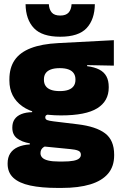

<svg xmlns="http://www.w3.org/2000/svg" viewBox="-20 -708 577 920"><path d="M272.5 -155Q147.5 -155 86.2 -199.2Q25 -243.5 25 -322V-328Q25 -383 50.2 -420Q75.5 -457 127.5 -477.2Q179.5 -497.5 259.5 -501.5L525.5 -515.5V-393.5L397.5 -396V-391Q433 -386.5 456 -374.5Q479 -362.5 490 -342Q501 -321.5 501 -291.5V-288.5Q501 -223.5 446 -189.2Q391 -155 272.5 -155ZM263.5 66H280Q313 66 332 62.2Q351 58.5 359.2 51.2Q367.5 44 367.5 34V33Q367.5 19 354.2 13.8Q341 8.5 318 6.5L171 -8L208.5 -10.5Q198 -8.5 190.2 -3.8Q182.5 1 178.2 8.2Q174 15.5 174 25.5V26.5Q174 38.5 182.8 47.5Q191.5 56.5 211.2 61.2Q231 66 263.5 66ZM255.5 192.5Q178.5 192.5 125 181Q71.5 169.5 44 144Q16.5 118.5 16.5 77V75Q16.5 46.5 29 27Q41.5 7.5 65.5 -3.2Q89.5 -14 123 -16V-21Q83.5 -28 61.2 -45.5Q39 -63 39 -96V-97Q39 -121 50.2 -137Q61.5 -153 82.8 -161.5Q104 -170 134 -170.5V-190L251.5 -160H220Q208 -160 202.5 -156.5Q197 -153 197 -146V-145.5Q197 -136 206.5 -132.5Q216 -129 236.5 -126.5L352 -112.5Q440 -102 483.5 -69.2Q527 -36.5 527 33V36.5Q527 89.5 497.8 124Q468.5 158.5 412.5 175.5Q356.5 192.5 276 192.5ZM266 -271.5Q292 -271.5 308.5 -277.8Q325 -284 333.2 -296Q341.5 -308 341.5 -325V-328Q341.5 -345 333.2 -357Q325 -369 308.5 -375.2Q292 -381.5 266 -381.5Q240.5 -381.5 223.8 -375.2Q207 -369 198.8 -357.2Q190.5 -345.5 190.5 -328V-325Q190.5 -308 198.8 -296Q207 -284 223.8 -277.8Q240.5 -271.5 266 -271.5ZM268.5 -532Q181.5 -532 142.5 -573.2Q103.5 -614.5 102.5 -688H214Q215.5 -662.5 228 -648Q240.5 -633.5 268.5 -633.5Q296 -633.5 308.8 -647.8Q321.5 -662 323 -688H434.5Q433.5 -614.5 395 -573.2Q356.5 -532 268.5 -532Z"/></svg>

Font: Anek Latin Medium ExtraBold
Style: Regular
Weight: 800
Version: Version 1.003